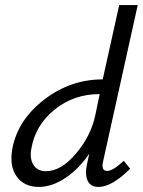

<svg xmlns="http://www.w3.org/2000/svg" viewBox="-20 -731 563 757"><path d="M403 -57Q425 -57 468 -97L493 -66Q422 6 368 6Q337 6 325.5 -18.5Q314 -43 323 -84L332 -125Q291 -65 238 -29.5Q185 6 133 6Q75 6 45.5 -35.5Q16 -77 29 -147Q51 -259 154.5 -338.5Q258 -418 385 -418L450 -711H523L387 -97Q377 -57 403 -57ZM161 -56Q221 -56 280 -126Q339 -196 356 -278L373 -360Q271 -360 195.5 -299Q120 -238 104 -147Q96 -107 111.5 -81.5Q127 -56 161 -56Z"/></svg>

Font: EauTest Medium
Style: Italic
Weight: 500
Italic angle: -12°
Designer: Christian Thalmann (Catharsis Fonts)
Version: Version 0.001;PS 000.001;hotconv 1.0.88;makeotf.lib2.5.64775